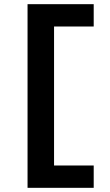

<svg xmlns="http://www.w3.org/2000/svg" viewBox="-20 -790 525 920"><path d="M112 110V-770H429V-663H239V3H429V110Z"/></svg>

Font: M PLUS 2 Thin
Style: Bold
Weight: 700
Version: Version 1.001